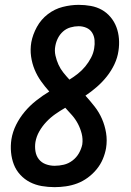

<svg xmlns="http://www.w3.org/2000/svg" viewBox="-20 -763 540 791"><path d="M205 8Q178 8 152 3.5Q126 -1 103.5 -12.5Q81 -24 63.5 -43Q46 -62 37 -85.5Q28 -109 25.5 -135.5Q23 -162 27 -189Q32 -220 46.5 -249Q61 -278 82 -303Q103 -328 129 -348.5Q155 -369 183 -386Q165 -406 149 -428.5Q133 -451 122.5 -476.5Q112 -502 108 -530.5Q104 -559 109 -589Q115 -621 132 -652Q149 -683 177 -704.5Q205 -726 238.5 -734.5Q272 -743 304 -743Q330 -743 354.5 -738.5Q379 -734 399.5 -722.5Q420 -711 435.5 -692.5Q451 -674 459.5 -651.5Q468 -629 470 -603.5Q472 -578 468 -553Q464 -525 451.5 -498.5Q439 -472 420.5 -448.5Q402 -425 379 -405Q356 -385 332 -369Q351 -348 369.5 -324.5Q388 -301 400 -273.5Q412 -246 417 -215.5Q422 -185 417 -153Q413 -130 403.5 -107.5Q394 -85 378 -65.5Q362 -46 341.5 -31Q321 -16 298.5 -7.5Q276 1 252 4.5Q228 8 205 8ZM266 -435Q284 -446 301 -459.5Q318 -473 331.5 -489.5Q345 -506 355 -525Q365 -544 368 -564Q371 -581 369.5 -598Q368 -615 359.5 -628.5Q351 -642 336 -648.5Q321 -655 304 -655Q287 -655 270 -650Q253 -645 240 -633.5Q227 -622 219 -606.5Q211 -591 208 -574Q204 -554 208.5 -534Q213 -514 221 -496.5Q229 -479 241 -464Q253 -449 266 -435ZM205 -80Q224 -80 243 -84.5Q262 -89 278.5 -101.5Q295 -114 305 -131.5Q315 -149 319 -168Q322 -191 316.5 -212.5Q311 -234 301 -253Q291 -272 277 -288Q263 -304 249 -319Q228 -307 208 -293Q188 -279 171 -261Q154 -243 142 -222Q130 -201 126 -178Q123 -159 126 -140Q129 -121 140 -107Q151 -93 168.5 -86.5Q186 -80 205 -80Z"/></svg>

Font: Iosevka Term Curly SmBd Obl
Style: Regular
Weight: 600
Italic angle: -9°
Designer: Belleve Invis
Foundry: Belleve Invis
Version: Version 32.3.0